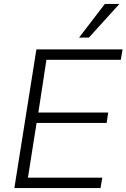

<svg xmlns="http://www.w3.org/2000/svg" viewBox="-20 -956 643 976"><path d="M53 0 165 -705H603L594 -652H216L175 -384H530L522 -331H166L122 -53H500L491 0ZM382 -765 513 -936H587L432 -765Z"/></svg>

Font: Mulish ExtraLight Light
Style: Italic
Weight: 300
Italic angle: -9°
Version: Version 3.603